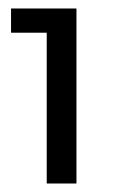

<svg xmlns="http://www.w3.org/2000/svg" viewBox="-20 -792 272 452"><path d="M6 -772H160V-360H90V-715H6Z"/></svg>

Font: Montserrat arm2
Style: Regular
Weight: 400
Designer: Julieta Ulanovsky
Foundry: Julieta Ulanovsky
Version: Version 6.000